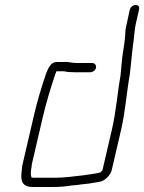

<svg xmlns="http://www.w3.org/2000/svg" viewBox="-20 -747 577 768"><path d="M349 -495H286C267 -495 252 -501 235 -499H206C184 -499 174 -476 165 -455C146 -398 129 -344 115 -282L71 -93C69 -86 68 -80 68 -74L66 -56C62 -21 71 1 111 1H191C217 1 242 -1 265 -5L288 -7C297 -8 304 -9 310 -10L329 -12C342 -13 350 -16 362 -17L383 -21C401 -26 422 -46 427 -67L464 -226C482 -304 486 -375 499 -448C505 -495 508 -543 515 -589C518 -612 518 -628 523 -651L536 -708C539 -719 534 -727 523 -727C512 -727 502 -719 499 -708L487 -652C485 -643 483 -635 482 -628C481 -601 478 -574 473 -545C467 -510 466 -479 462 -444C449 -372 445 -303 427 -226L390 -67C390 -65 383 -58 381 -57C359 -52 337 -49 315 -46C277 -42 239 -36 199 -36H119C114 -36 111 -36 107 -37H106C102 -47 103 -64 106 -77C106 -82 107 -88 108 -93L152 -282C166 -341 183 -396 201 -450L206 -462H236C247 -459 264 -458 278 -458H341C351 -458 362 -466 364 -476C366 -486 359 -495 349 -495Z"/></svg>

Font: Electronic
Style: SeLtIt
Weight: 300
Version: Version 1.011